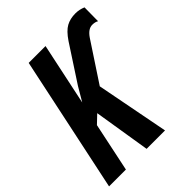

<svg xmlns="http://www.w3.org/2000/svg" viewBox="-207 -838 951 951"><g transform="rotate(-45 268.5 -362.0)"><path d="M116 0 170 -257 213 -298 261 0H390L316 -383L451 -588Q476 -625 505 -625Q525 -625 538 -617L539 -713Q513 -724 486 -724Q449 -724 421.5 -709Q394 -694 365 -651L241 -461L198 -388L267 -714H149L-2 0Z"/></g></svg>

Font: Noto Sans Display Condensed
Style: Bold Italic
Weight: 700
Width: 3
Designer: Monotype Design team
Foundry: Monotype Imaging Inc.
Version: 1.000